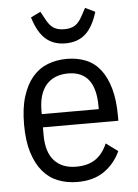

<svg xmlns="http://www.w3.org/2000/svg" viewBox="-54 -785 602 839"><g transform="rotate(-5 247.5 -365.5)"><path d="M252 12Q207 12 168 -3Q129 -18 101 -51Q73 -84 57 -135Q41 -186 41 -258Q41 -330 57 -381Q73 -432 101 -465Q129 -498 168 -513Q207 -528 252 -528Q297 -528 334.5 -513Q372 -498 398 -465Q424 -432 438.5 -381Q453 -330 453 -258V-239H122V-206Q122 -130 156.5 -92.5Q191 -55 252 -55Q304 -55 337 -77.5Q370 -100 389 -145L441 -107Q417 -54 370.5 -21Q324 12 252 12ZM252 -464Q190 -464 156 -425Q122 -386 122 -310V-297H372V-310Q372 -464 252 -464ZM253 -596Q200 -596 166 -626Q132 -656 112 -722L155 -743L173 -710Q188 -681 206 -669.5Q224 -658 253 -658Q282 -658 300 -669.5Q318 -681 333 -710L351 -743L394 -722Q374 -656 340 -626Q306 -596 253 -596Z"/></g></svg>

Font: IBM Plex Sans Condensed
Style: Regular
Weight: 400
Width: 3
Designer: Mike Abbink, Paul van der Laan, Pieter van Rosmalen
Foundry: Bold Monday
Version: Version 1.1